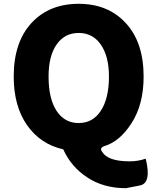

<svg xmlns="http://www.w3.org/2000/svg" viewBox="-20 -778 826 1008"><path d="M509 -196Q552 -261 552 -376Q552 -483 509 -544Q467 -605 393 -605Q319 -605 277 -544Q235 -484 235 -376Q235 -260 277 -196Q319 -132 393 -132Q467 -132 509 -196ZM641 210Q524 210 439 154Q354 99 312 6Q192 -21 122 -121Q52 -221 52 -376Q52 -556 145 -657Q238 -758 393 -758Q548 -758 641 -656Q734 -555 734 -376Q734 -230 671 -132Q609 -35 528 -11Q500 -1 517 20Q547 69 661 69Q705 69 745 55Q777 185 713 196Z"/></svg>

Font: Swei Half Moon CJK SC
Style: Black
Weight: 900
Version: Version 2.071